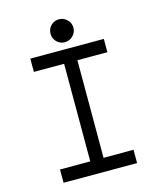

<svg xmlns="http://www.w3.org/2000/svg" viewBox="-124 -934 848 1021"><g transform="rotate(-15 300.0 -423.0)"><path d="M502.4 -683.6V-610.4H337.4V-73.2H502.4V0H97.7V-73.2H264.2V-610.4H97.7V-683.6ZM298.3 -846.2Q324.2 -846.2 343 -827.6Q361.8 -809.1 361.8 -783.2Q361.8 -757.3 343 -738.8Q324.2 -720.2 298.3 -720.2Q272 -720.2 253.9 -738.5Q235.8 -756.8 235.8 -783.2Q235.8 -809.6 253.9 -827.9Q272 -846.2 298.3 -846.2Z"/></g></svg>

Font: Anka/Coder
Style: Regular
Weight: 400
Monospace: yes
Version: Version 001.100